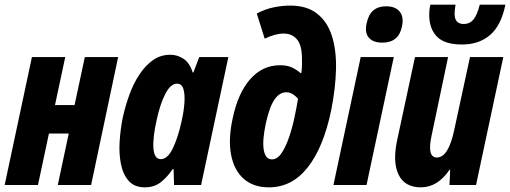

<svg xmlns="http://www.w3.org/2000/svg" viewBox="-31 -794 2189 824"><path d="M-11 0 106 -549H249L205 -343H289L333 -549H476L360 0H217L264 -221H179L132 0Z M591 10Q546 10 521.5 -17.5Q497 -45 488 -90Q479 -135 482.5 -188Q486 -241 496 -290Q507 -340 524.5 -388Q542 -436 567.5 -474.5Q593 -513 625.5 -536Q658 -559 700 -559Q731 -559 757 -541.5Q783 -524 796 -483H799L824 -549H949L832 0H716L714 -68H710Q687 -34 659 -12Q631 10 591 10ZM659 -111Q688 -111 710 -156Q732 -201 747 -268Q758 -315 760.5 -352.5Q763 -390 756 -412.5Q749 -435 729 -435Q701 -435 678.5 -391Q656 -347 642 -282Q624 -204 627.5 -157.5Q631 -111 659 -111Z M1123 10Q1056 10 1014.5 -27Q973 -64 960.5 -131Q948 -198 968 -288Q991 -396 1043.5 -455Q1096 -514 1171 -514Q1203 -514 1224 -503.5Q1245 -493 1259 -480H1262Q1265 -499 1265 -514.5Q1265 -530 1265 -540Q1265 -600 1243.5 -625Q1222 -650 1187 -650Q1150 -650 1105 -628L1071 -736Q1107 -755 1143.5 -762.5Q1180 -770 1215 -770Q1286 -770 1330 -735.5Q1374 -701 1393.5 -639.5Q1413 -578 1411 -496Q1409 -414 1390 -319Q1357 -161 1289.5 -75.5Q1222 10 1123 10ZM1136 -110Q1159 -110 1177 -136.5Q1195 -163 1209 -203.5Q1223 -244 1232.5 -288.5Q1242 -333 1248 -370Q1224 -398 1198 -398Q1168 -398 1146.5 -366Q1125 -334 1110 -265Q1094 -191 1101 -150.5Q1108 -110 1136 -110Z M1610 -611Q1569 -611 1551 -633.5Q1533 -656 1543 -696Q1558 -767 1626 -767Q1666 -767 1684.5 -744Q1703 -721 1694 -680Q1680 -611 1610 -611ZM1400 0 1517 -549H1659L1542 0Z M1775 10Q1706 10 1679.5 -44.5Q1653 -99 1674 -195L1750 -549H1892L1821 -211Q1801 -118 1844 -118Q1894 -118 1919 -239L1986 -549H2129L2012 0H1898L1901 -65H1898Q1847 10 1775 10ZM1952 -603Q1877 -603 1844 -637Q1811 -671 1811 -731Q1811 -739 1812 -750Q1813 -761 1816 -774H1924Q1920 -751 1920 -735Q1920 -691 1959 -691Q1985 -691 2001 -710.5Q2017 -730 2028 -774H2138Q2120 -685 2072.5 -644Q2025 -603 1952 -603Z"/></svg>

Font: Noto Sans ExtraCondensed ExtraBold
Style: Italic
Weight: 800
Width: 2
Italic angle: -12°
Designer: Monotype Design Team
Foundry: Monotype Imaging Inc.
Version: Version 2.013; ttfautohint (v1.8.4.7-5d5b)